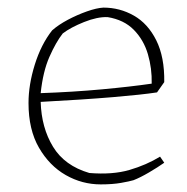

<svg xmlns="http://www.w3.org/2000/svg" viewBox="-20 -478 492 505"><path d="M245 7Q196 7 153 -17.5Q110 -42 82.5 -89.5Q55 -137 55 -207Q55 -255 71.5 -308Q88 -361 117 -398Q134 -413 158.5 -426Q183 -439 208.5 -448Q234 -457 252 -458Q295 -458 332 -437Q369 -416 391 -372Q413 -328 412 -262L393 -235Q354 -229 277 -222.5Q200 -216 87 -210Q89 -142 119.5 -92Q150 -42 215 -23Q276 -18 320.5 -31Q365 -44 401 -66L412 -50Q395 -38 372 -24.5Q349 -11 331 -4Q321 -1 298.5 3Q276 7 245 7ZM87 -233Q172 -236 248 -243Q324 -250 379 -258Q380 -298 369 -335.5Q358 -373 332 -399.5Q306 -426 263 -433Q236 -434 201 -420Q166 -406 145 -390Q127 -367 110 -328.5Q93 -290 87 -233Z"/></svg>

Font: Labrada ExtraLight
Style: Regular
Weight: 200
Designer: Mercedes Jáuregui
Foundry: Omnibus-Type Team
Version: Version 1.000; ttfautohint (v1.8.4.7-5d5b)